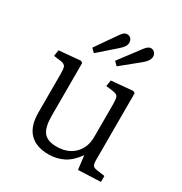

<svg xmlns="http://www.w3.org/2000/svg" viewBox="-179 -892 982 1037"><g transform="rotate(30 311.5 -373.5)"><path d="M271 14Q193 14 152 -28Q111 -70 111 -155V-394Q111 -426 106 -439Q101 -452 77 -456L31 -462L37 -500L170 -512L182 -505V-175Q182 -105 205.5 -74.5Q229 -44 287 -44Q356 -44 397 -84.5Q438 -125 438 -191V-394Q438 -426 433 -439Q428 -452 404 -456L357 -462L363 -500L497 -512L509 -505V-90Q509 -64 515 -55Q521 -46 541 -43L591 -36V1L451 7L441 -77H439Q403 -27 361.5 -6.5Q320 14 271 14ZM210 -582 188 -604 280 -736Q297 -761 314 -761Q330 -761 339 -751Q348 -741 348 -726Q348 -714 340.5 -702Q333 -690 316 -675ZM352 -582 330 -604 428 -734Q447 -760 464 -760Q479 -760 488 -749.5Q497 -739 497 -726Q497 -700 464 -673Z"/></g></svg>

Font: Literata 12pt Light
Style: Regular
Weight: 300
Designer: Latin by Veronika Burian and Jose Scaglione. Greek by Irene Vlachou. Cyrillic by Vera Evstafieva.
Foundry: TypeTogether
Version: Version 3.002